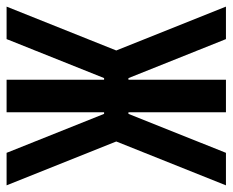

<svg xmlns="http://www.w3.org/2000/svg" viewBox="-81 -618 699 577"><g transform="rotate(-90 268.5 -329.5)"><path d="M317.4 -366.2H322.3L439.5 -659.2H537.1L405.3 -329.6L537.1 0H439.5L322.3 -293H317.4V0H219.7V-293H214.8L97.7 0H0L131.8 -329.6L0 -659.2H97.7L214.8 -366.2H219.7V-659.2H317.4Z"/></g></svg>

Font: Alegre Sans
Style: Regular
Weight: 400
Width: 3
Designer: GrandChaos9000
Version: Version 1.2.6 - August 1, 2014